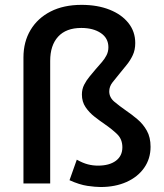

<svg xmlns="http://www.w3.org/2000/svg" viewBox="-20 -755 673 790"><path d="M394 14.5Q372.5 14.5 339.8 9.8Q307 5 266 -13.5L296 -98Q321 -84 341.5 -78.8Q362 -73.5 383 -73.5Q430 -73.5 456.8 -93.5Q483.5 -113.5 483.5 -149Q483.5 -182.5 461.5 -203.5Q439.5 -224.5 411 -244Q390.5 -258 368.8 -275Q347 -292 332 -314.2Q317 -336.5 317 -366Q317 -388 326.2 -406.2Q335.5 -424.5 348.5 -440Q361.5 -455.5 373.5 -470Q386.5 -485 398.8 -499Q411 -513 418.5 -528Q426 -543 426 -560.5Q426 -598 394.8 -619Q363.5 -640 314.5 -640Q252 -640 219.2 -604.2Q186.5 -568.5 186.5 -504.5V0H76.5V-518.5Q76.5 -583 105.8 -631.8Q135 -680.5 188.5 -707.8Q242 -735 315.5 -735Q381 -735 430.8 -715.2Q480.5 -695.5 508.5 -660.2Q536.5 -625 536.5 -578Q536.5 -549.5 526.2 -527.8Q516 -506 501 -487.8Q486 -469.5 471.5 -451.5Q456.5 -433.5 443 -416.2Q429.5 -399 429.5 -379Q429.5 -354 450.8 -336.2Q472 -318.5 496.5 -301.5Q521.5 -284.5 545.2 -264.5Q569 -244.5 584.2 -217.2Q599.5 -190 599.5 -151Q599.5 -102 573.2 -64.5Q547 -27 500.5 -6.2Q454 14.5 394 14.5Z"/></svg>

Font: Geologica Cursive
Style: Regular
Weight: 400
Designer: Sindre Bremnes, Frode Helland
Foundry: Monokrom Skriftforlag AS
Version: Version 1.010;gftools[0.9.28]